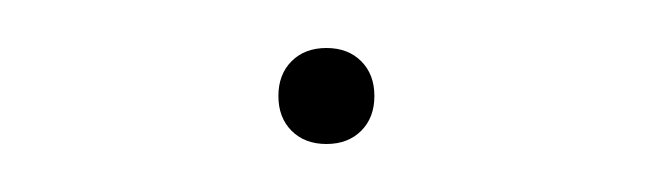

<svg xmlns="http://www.w3.org/2000/svg" viewBox="-20 -278 270 80"><path d="M136 -238Q136 -229 130.5 -223.5Q125 -218 116 -218Q107 -218 101.5 -223.5Q96 -229 96 -238Q96 -247 101.5 -252.5Q107 -258 116 -258Q125 -258 130.5 -252.5Q136 -247 136 -238Z"/></svg>

Font: Luna Sans Thin
Style: Italic
Weight: 250
Italic angle: -7°
Designer: Juan Pablo del Peral
Foundry: Huerta Tipografica
Version: Version 2.001; ttfautohint (v1.5)